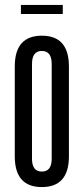

<svg xmlns="http://www.w3.org/2000/svg" viewBox="-20 -750 340 780"><path d="M40 -115V-480Q40 -605 150 -605Q260 -605 260 -480V-115Q260 10 150 10Q40 10 40 -115ZM110 -490V-105Q110 -53 150 -53Q190 -53 190 -105V-490Q190 -543 150 -543Q110 -543 110 -490ZM65 -730H235V-693H65Z"/></svg>

Font: Exetegue
Style: Regular
Weight: 400
Designer: Fábio Duarte Martins
Foundry: Fábio Duarte Martins
Version: Version 0.001